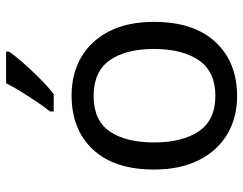

<svg xmlns="http://www.w3.org/2000/svg" viewBox="-106 -700 816 645"><g transform="rotate(-90 302.5 -378.0)"><path d="M551 -269Q551 -136 483.5 -63Q416 10 301 10Q230 10 174.5 -22.5Q119 -55 87 -117.5Q55 -180 55 -269Q55 -402 122 -474Q189 -546 304 -546Q377 -546 432.5 -513.5Q488 -481 519.5 -419.5Q551 -358 551 -269ZM146 -269Q146 -174 183.5 -118.5Q221 -63 303 -63Q384 -63 422 -118.5Q460 -174 460 -269Q460 -364 422 -418Q384 -472 302 -472Q220 -472 183 -418Q146 -364 146 -269ZM451 -756Q439 -738 414 -709.5Q389 -681 360.5 -652.5Q332 -624 308 -606H250V-618Q265 -637 282.5 -663Q300 -689 317 -716.5Q334 -744 345 -766H451Z"/></g></svg>

Font: Noto Sans Old North Arabian
Style: Regular
Weight: 400
Designer: Monotype Design Team
Foundry: Monotype Imaging Inc.
Version: Version 2.001; ttfautohint (v1.8.4.7-5d5b)